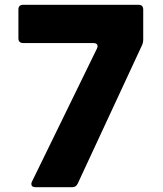

<svg xmlns="http://www.w3.org/2000/svg" viewBox="-20 -783 680 803"><path d="M129 0Q111 0 111 -14Q111 -18 114 -24L385 -579Q388 -585 388 -589Q388 -603 370 -603H77Q57 -603 57 -623V-743Q57 -763 77 -763H559Q579 -763 579 -743V-619Q579 -604 574 -594L305 -15Q298 0 282 0Z"/></svg>

Font: Open Sauce Two Black
Style: Regular
Weight: 900
Designer: Alfredo Marco Pradil
Foundry: Creative Sauce Fz LLC
Version: Version 1.477